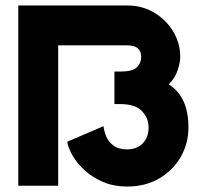

<svg xmlns="http://www.w3.org/2000/svg" viewBox="-20 -680 737 703"><path d="M47 0V-660H445Q501 -660 545 -633.5Q589 -607 614.5 -564Q640 -521 640 -472Q640 -452 630.5 -423Q621 -394 598 -371Q670 -326 670 -213Q670 -155 642 -106Q614 -57 563.5 -27Q513 3 445 3Q397 3 358 -13.5Q319 -30 291 -55.5Q263 -81 246.5 -109Q230 -137 226 -161L359 -218Q361 -200 369 -180.5Q377 -161 395.5 -147Q414 -133 445 -133Q481 -133 502.5 -155Q524 -177 524 -213Q524 -248 499.5 -273.5Q475 -299 419 -299H399V-418H422Q465 -418 481 -433.5Q497 -449 497 -472Q497 -514 445 -514H193V0Z"/></svg>

Font: Lil Grotesk Black
Style: Regular
Weight: 900
Designer: Bastien Sozeau
Foundry: NBR — Bastien Sozeau
Version: Version 3.003; ttfautohint (v1.8.4.7-5d5b);gftools[0.9.33]